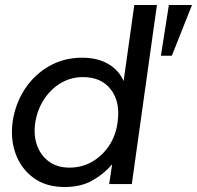

<svg xmlns="http://www.w3.org/2000/svg" viewBox="-20 -740 792 772"><path d="M240 12Q166 12 116 -24Q66 -60 43.5 -120Q21 -180 31 -252Q42 -324 80 -382Q118 -440 177.5 -474Q237 -508 310 -508Q372 -508 415 -483Q458 -458 477 -414L520 -720H611L510 0H419L431 -80Q402 -44 354.5 -16Q307 12 240 12ZM259 -66Q309 -66 350 -89.5Q391 -113 418.5 -154Q446 -195 453 -250Q464 -331 425.5 -380.5Q387 -430 314 -430Q265 -430 224.5 -406Q184 -382 157 -340.5Q130 -299 122 -248Q114 -197 129 -155.5Q144 -114 177.5 -90Q211 -66 259 -66ZM627 -516 659 -720H752L671 -516Z"/></svg>

Font: Host Grotesk
Style: Italic
Weight: 400
Italic angle: -8°
Designer: Doğukan Karapınar based on Poppins by Indian Type Foundry, Jonny Pinhorn
Foundry: Element Type
Version: Version 1.001; ttfautohint (v1.8.4.7-5d5b)